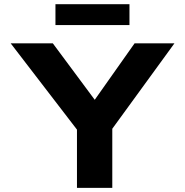

<svg xmlns="http://www.w3.org/2000/svg" viewBox="-20 -910 897 930"><path d="M352.8 0V-329L366.8 -264L31.8 -700H235.9L483.9 -366L396.8 -367L631.8 -700H824.9L514.9 -274L523.9 -337V0ZM248.6 -788.7V-889.6H607.1V-788.7Z"/></svg>

Font: Lexend Giga
Style: Regular
Weight: 400
Designer: Bonnie Shaver-Troup, Thomas Jockin
Foundry: Lexend
Version: Version 1.007